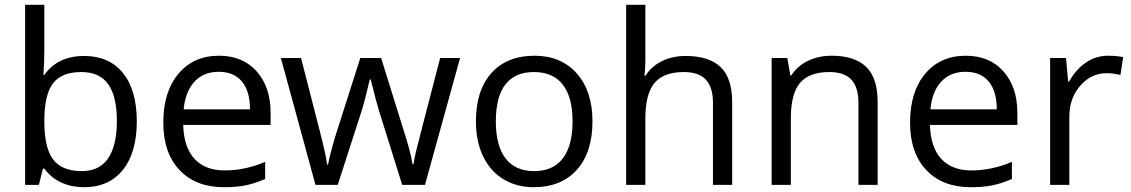

<svg xmlns="http://www.w3.org/2000/svg" viewBox="-20 -780 4772 810"><path d="M335 -543.9Q440.4 -543.9 498.8 -471.9Q557.1 -399.9 557.1 -268.1Q557.1 -136.2 498.3 -63.2Q439.5 9.8 335 9.8Q282.7 9.8 239.5 -9.5Q196.3 -28.8 167 -68.8H161.1L144 0H85.9V-759.8H167V-575.2Q167 -513.2 163.1 -463.9H167Q223.6 -543.9 335 -543.9ZM323.2 -476.1Q240.2 -476.1 203.6 -428.5Q167 -380.9 167 -268.1Q167 -155.3 204.6 -106.7Q242.2 -58.1 325.2 -58.1Q399.9 -58.1 436.5 -112.5Q473.1 -167 473.1 -269Q473.1 -373.5 436.5 -424.8Q399.9 -476.1 323.2 -476.1Z M924.8 9.8Q806.2 9.8 737.5 -62.5Q668.9 -134.8 668.9 -263.2Q668.9 -392.6 732.7 -468.8Q796.4 -544.9 903.8 -544.9Q1004.4 -544.9 1063 -478.8Q1121.6 -412.6 1121.6 -304.2V-252.9H752.9Q755.4 -158.7 800.5 -109.9Q845.7 -61 927.7 -61Q1014.2 -61 1098.6 -97.2V-24.9Q1055.7 -6.3 1017.3 1.7Q979 9.8 924.8 9.8ZM902.8 -477.1Q838.4 -477.1 800 -435.1Q761.7 -393.1 754.9 -318.8H1034.7Q1034.7 -395.5 1000.5 -436.3Q966.3 -477.1 902.8 -477.1Z M1676.8 0 1578.6 -314Q1569.3 -342.8 1543.9 -444.8H1540Q1520.5 -359.4 1505.9 -313L1404.8 0H1311L1165 -535.2H1250Q1301.8 -333.5 1328.9 -228Q1356 -122.6 1359.9 -85.9H1363.8Q1369.1 -113.8 1381.1 -158Q1393.1 -202.1 1401.9 -228L1500 -535.2H1587.9L1683.6 -228Q1710.9 -144 1720.7 -86.9H1724.6Q1726.6 -104.5 1735.1 -141.1Q1743.7 -177.7 1836.9 -535.2H1920.9L1772.9 0Z M2479.5 -268.1Q2479.5 -137.2 2413.6 -63.7Q2347.7 9.8 2231.4 9.8Q2159.7 9.8 2104 -23.9Q2048.3 -57.6 2018.1 -120.6Q1987.8 -183.6 1987.8 -268.1Q1987.8 -398.9 2053.2 -471.9Q2118.7 -544.9 2234.9 -544.9Q2347.2 -544.9 2413.3 -470.2Q2479.5 -395.5 2479.5 -268.1ZM2071.8 -268.1Q2071.8 -165.5 2112.8 -111.8Q2153.8 -58.1 2233.4 -58.1Q2313 -58.1 2354.2 -111.6Q2395.5 -165 2395.5 -268.1Q2395.5 -370.1 2354.2 -423.1Q2313 -476.1 2232.4 -476.1Q2152.8 -476.1 2112.3 -423.8Q2071.8 -371.6 2071.8 -268.1Z M2987.8 0V-346.2Q2987.8 -411.6 2958 -443.8Q2928.2 -476.1 2864.7 -476.1Q2780.3 -476.1 2741.5 -430.2Q2702.6 -384.3 2702.6 -279.8V0H2621.6V-759.8H2702.6V-529.8Q2702.6 -488.3 2698.7 -460.9H2703.6Q2727.5 -499.5 2771.7 -521.7Q2815.9 -543.9 2872.6 -543.9Q2970.7 -543.9 3019.8 -497.3Q3068.8 -450.7 3068.8 -349.1V0Z M3601.6 0V-346.2Q3601.6 -411.6 3571.8 -443.8Q3542 -476.1 3478.5 -476.1Q3394.5 -476.1 3355.5 -430.7Q3316.4 -385.3 3316.4 -280.8V0H3235.4V-535.2H3301.3L3314.5 -461.9H3318.4Q3343.3 -501.5 3388.2 -523.2Q3433.1 -544.9 3488.3 -544.9Q3585 -544.9 3633.8 -498.3Q3682.6 -451.7 3682.6 -349.1V0Z M4075.2 9.8Q3956.5 9.8 3887.9 -62.5Q3819.3 -134.8 3819.3 -263.2Q3819.3 -392.6 3883.1 -468.8Q3946.8 -544.9 4054.2 -544.9Q4154.8 -544.9 4213.4 -478.8Q4272 -412.6 4272 -304.2V-252.9H3903.3Q3905.8 -158.7 3950.9 -109.9Q3996.1 -61 4078.1 -61Q4164.6 -61 4249 -97.2V-24.9Q4206.1 -6.3 4167.7 1.7Q4129.4 9.8 4075.2 9.8ZM4053.2 -477.1Q3988.8 -477.1 3950.4 -435.1Q3912.1 -393.1 3905.3 -318.8H4185.1Q4185.1 -395.5 4150.9 -436.3Q4116.7 -477.1 4053.2 -477.1Z M4654.3 -544.9Q4689.9 -544.9 4718.3 -539.1L4707 -463.9Q4673.8 -471.2 4648.4 -471.2Q4583.5 -471.2 4537.4 -418.5Q4491.2 -365.7 4491.2 -287.1V0H4410.2V-535.2H4477.1L4486.3 -436H4490.2Q4520 -488.3 4562 -516.6Q4604 -544.9 4654.3 -544.9Z"/></svg>

Font: f02537652
Style: Regular
Weight: 400
Foundry: Ascender Corporation
Version: Version 1.10